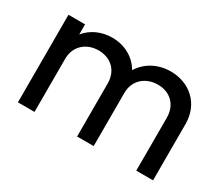

<svg xmlns="http://www.w3.org/2000/svg" viewBox="-91 -694 1038 902"><g transform="rotate(30 427.5 -242.5)"><path d="M66 0H156V-288C156 -358 208 -401 273 -401C339 -401 387 -358 387 -287V0H477V-288C477 -358 529 -401 595 -401C660 -401 708 -358 708 -287V0H799V-305C799 -416 718 -485 616 -485C548 -485 488 -453 455 -399C424 -453 367 -485 299 -485C240 -485 189 -461 156 -420V-475H66Z"/></g></svg>

Font: Outfit
Style: Regular
Weight: 400
Designer: Rodrigo Fuenzalida
Foundry: fragTYPE
Version: Version 1.100;gftools[0.9.27]